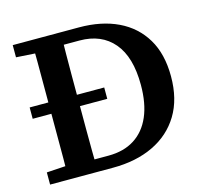

<svg xmlns="http://www.w3.org/2000/svg" viewBox="-98 -773 939 883"><g transform="rotate(-15 372.0 -332.0)"><path d="M391 -313H36V-367H391ZM35 0V-58L162 -66H178V0ZM124 0Q125 -51 125 -102Q125 -153 125 -205Q125 -257 125 -310V-358Q125 -409 125 -460Q125 -511 125 -562Q125 -613 124 -664H263Q262 -614 261.5 -563Q261 -512 261 -461Q261 -410 261 -358V-311Q261 -258 261 -206Q261 -154 261.5 -102.5Q262 -51 263 0ZM208 0V-59H329Q402 -59 453 -91.5Q504 -124 530.5 -185.5Q557 -247 557 -335Q557 -468 499 -536.5Q441 -605 337 -605H208V-664H350Q457 -664 535.5 -626.5Q614 -589 657.5 -516.5Q701 -444 701 -337Q701 -229 655.5 -154Q610 -79 527.5 -39.5Q445 0 334 0ZM35 -606V-664H178V-598H162Z"/></g></svg>

Font: Source Serif 4 SemiBold
Style: Regular
Weight: 600
Designer: Frank Grießhammer
Foundry: Adobe Systems Incorporated
Version: Version 4.004;hotconv 1.0.116;makeotfexe 2.5.65601